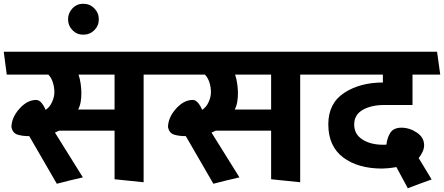

<svg xmlns="http://www.w3.org/2000/svg" viewBox="-31 -956 2368 1024"><path d="M580 -558H388Q396 -534 399.5 -507Q403 -480 403 -460Q403 -436 399.5 -414Q396 -392 386 -372H580ZM125 -230Q88 -230 62.5 -238Q37 -246 30 -277Q30 -328 72 -375.5Q114 -423 162 -423Q178 -423 191.5 -406Q205 -389 212 -370Q234 -384 246.5 -411.5Q259 -439 259 -464Q259 -492 250.5 -517.5Q242 -543 227 -558H5Q1 -589 -3 -619Q-7 -649 -11 -680H830L847 -558H735V16L580 0V-259H284Q279 -257 273.5 -254Q268 -251 262 -249L411 -10Q376 -2 341 6.5Q306 15 272 24Z M332 -853Q332 -887 355.5 -911.5Q379 -936 413 -936Q448 -936 472 -911.5Q496 -887 496 -853Q496 -819 472 -795Q448 -771 413 -771Q379 -771 355.5 -795Q332 -819 332 -853Z M1415 -558H1223Q1231 -534 1234.5 -507Q1238 -480 1238 -460Q1238 -436 1234.5 -414Q1231 -392 1221 -372H1415ZM960 -230Q923 -230 897.5 -238Q872 -246 865 -277Q865 -328 907 -375.5Q949 -423 997 -423Q1013 -423 1026.5 -406Q1040 -389 1047 -370Q1069 -384 1081.5 -411.5Q1094 -439 1094 -464Q1094 -492 1085.5 -517.5Q1077 -543 1062 -558H840Q836 -589 832 -619Q828 -649 824 -680H1665L1682 -558H1570V16L1415 0V-259H1119Q1114 -257 1108.5 -254Q1103 -251 1097 -249L1246 -10Q1211 -2 1176 6.5Q1141 15 1107 24Z M2271 1Q2240 12 2207.5 24Q2175 36 2144 48L2083 -65Q2061 -61 2040.5 -59Q2020 -57 2007 -57Q1878 -57 1799 -116.5Q1720 -176 1720 -293Q1720 -405 1804.5 -460.5Q1889 -516 2011 -516V-558H1675Q1671 -589 1667 -619Q1663 -649 1659 -680H2300L2317 -558H2169V-396H2018Q1949 -396 1903.5 -370Q1858 -344 1858 -292Q1858 -240 1902 -212Q1946 -184 2012 -184Q2016 -184 2021 -184Q2026 -184 2030 -185Q2034 -223 2051.5 -249Q2069 -275 2110 -275Q2153 -275 2192 -249Q2231 -223 2231 -181Q2231 -165 2223 -147Q2215 -129 2202 -113Z"/></svg>

Font: Palanquin Dark Medium
Style: Regular
Weight: 500
Designer: Pria Ravichandran
Version: Version 1.001